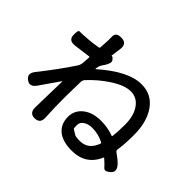

<svg xmlns="http://www.w3.org/2000/svg" viewBox="-177 -1053 1353 1353"><g transform="rotate(45 500.0 -376.0)"><path d="M306 41Q252 43 253 -18L259 -279Q259 -284 256 -280L156 -136Q121 -86 81 -117Q40 -147 78 -194Q179 -321 255 -436Q267 -454 269 -476L273 -535Q273 -540 268 -539L146 -523Q85 -515 83 -566Q81 -617 96 -616Q111 -615 118 -616Q148 -618 178 -620Q215 -622 271 -632Q279 -633 279 -642L282 -692Q284 -720 283 -748Q280 -796 338 -793Q395 -791 386 -730L376 -657Q375 -652 380 -654Q387 -656 402 -637Q417 -618 387 -573L376 -557Q364 -538 362 -516L361 -511Q361 -506 365 -509Q538 -662 668 -662Q769 -662 826 -582Q883 -502 883 -370Q883 -279 873 -217Q871 -205 881 -198Q924 -168 945 -146Q987 -102 952 -70Q917 -39 900.5 -58Q884 -77 849 -108Q845 -111 843 -106Q790 18 649 18Q566 18 517 -17Q463 -57 463 -133Q463 -197 514 -237.5Q565 -278 648 -278Q717 -278 775 -256Q780 -254 781 -259Q787 -307 787 -379Q787 -466 749.5 -519.5Q712 -573 649.5 -573Q587 -573 500 -515Q426 -466 366 -401Q353 -388 353 -370L351 -271Q350 -241 350 -211Q350 -103 355 -24V-21Q360 40 306 41ZM643 -71Q727 -71 759 -161Q761 -168 755 -171Q701 -199 639 -199Q602 -199 575.5 -182Q549 -165 549 -137Q549 -104 552 -102Q577 -86 589.5 -78.5Q602 -71 643 -71Z"/></g></svg>

Font: Resource Han Rounded CN Medium
Style: Regular
Weight: 500
Designer: Cyano Hao (round all glyphs); Ryoko NISHIZUKA 西塚涼子 (kana, bopomofo & ideographs); Paul D. Hunt (Latin, Greek & Cyrillic)
Foundry: Cyano Hao
Version: 0.990